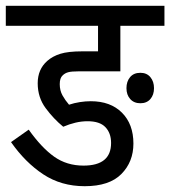

<svg xmlns="http://www.w3.org/2000/svg" viewBox="-20 -642 587 662"><path d="M282 -224Q261 -224 240 -219Q219 -214 198 -205Q165 -232 137.5 -269Q110 -306 110 -355Q110 -403 143 -432Q161 -448 188 -456.5Q215 -465 264 -465H318V-553H0V-622H547V-553H395V-396H250Q227 -396 215.5 -393Q204 -390 196 -382Q186 -373 186 -352Q186 -330 195.5 -313Q205 -296 218 -281Q236 -287 255.5 -290Q275 -293 293 -293Q361 -293 400.5 -253.5Q440 -214 440 -147Q440 -84 398.5 -42Q357 0 272 0Q191 0 129 -41Q67 -82 18 -152L79 -195Q123 -133 166.5 -102Q210 -71 268 -71Q363 -71 363 -149Q363 -183 343.5 -203.5Q324 -224 282 -224ZM416 -338Q416 -361 428.5 -376Q441 -391 464 -391Q486 -391 498.5 -376Q511 -361 511 -338Q511 -315 498.5 -300.5Q486 -286 464 -286Q442 -286 429 -300.5Q416 -315 416 -338Z"/></svg>

Font: Noto Sans Devanagari Condensed
Style: Regular
Weight: 400
Width: 3
Designer: Jelle Bosma - Monotype Design Team
Foundry: Monotype Imaging Inc.
Version: Version 2.004; ttfautohint (v1.8.4.7-5d5b)